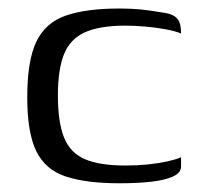

<svg xmlns="http://www.w3.org/2000/svg" viewBox="-20 -425 475 451"><path d="M260.6 5.5Q182.6 5.5 134.6 -10.4Q86.6 -26.2 65.3 -69.7Q44 -113.2 44 -196.6Q44 -282.2 65.3 -327Q86.6 -371.7 134.6 -388.4Q182.6 -405 260.6 -405Q286.6 -405 309.3 -402.9Q331.9 -400.7 360.8 -395.7Q377.4 -393.7 387 -388.6Q396.7 -383.4 401 -373.9Q405.3 -364.4 405.3 -346.2Q393.5 -351.6 370.3 -356Q347.1 -360.4 321.2 -362.6Q295.3 -364.8 274.6 -364.8Q215 -364.8 180.1 -349.4Q145.2 -334 130.6 -298.2Q116 -262.5 116 -200.5Q116 -138.8 130.2 -102.5Q144.5 -66.3 179 -51.3Q213.5 -36.2 274.6 -36.2Q302.7 -36.2 327.9 -38.8Q353 -41.4 373.3 -45.9Q393.5 -50.4 405.3 -55.6V-33.8Q405.3 -19.3 386.7 -10.6Q368.1 -2 335.9 1.8Q303.7 5.5 260.6 5.5Z"/></svg>

Font: Genos Thin
Style: Regular
Weight: 100
Designer: Robert E. Leuschke
Foundry: Robert E. Leuschke
Version: Version 1.010